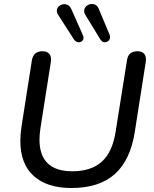

<svg xmlns="http://www.w3.org/2000/svg" viewBox="-20 -934 771 963"><path d="M82 -228Q82 -261 88 -300L140 -632Q148 -677 193 -677Q217 -677 228 -663Q239 -649 235 -623L183 -292Q178 -257 178 -234Q178 -75 343 -75Q437 -75 490.5 -123Q544 -171 560 -274L617 -632Q623 -677 670 -677Q693 -677 704 -663Q715 -649 711 -623L656 -272Q634 -131 556 -61Q478 9 337 9Q217 9 149.5 -51Q82 -111 82 -228ZM402 -879Q402 -894 414 -904Q426 -914 441 -914Q466 -914 476 -888L530 -759Q532 -755 532 -748Q532 -737 524 -729.5Q516 -722 506 -722Q493 -722 484 -735L409 -858Q402 -868 402 -879ZM265 -880Q265 -894 276.5 -903.5Q288 -913 303 -913Q327 -913 338 -888L396 -757Q399 -751 399 -745Q399 -735 392 -728.5Q385 -722 375 -722Q361 -722 351 -736L272 -859Q265 -869 265 -880Z"/></svg>

Font: SN Pro
Style: Italic
Weight: 400
Italic angle: -9°
Designer: Tobias Whetton
Foundry: Supernotes
Version: Version 1.003